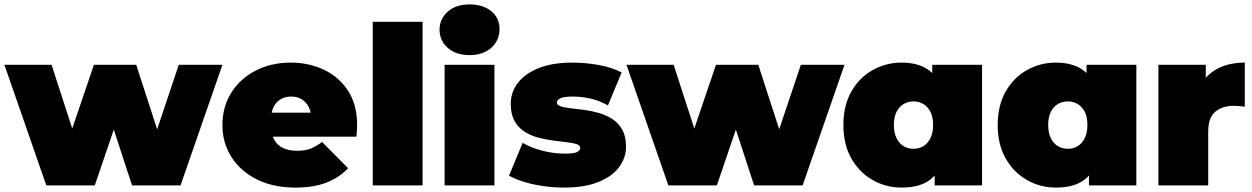

<svg xmlns="http://www.w3.org/2000/svg" viewBox="-26 -841 5681 871"><path d="M184 0 -6 -547H208L352 -103H249L400 -547H592L736 -103H636L785 -547H983L793 0H573L458 -352H524L404 0Z M1314 10Q1214 10 1139.5 -27Q1065 -64 1024 -128.5Q983 -193 983 -274Q983 -357 1023.5 -421Q1064 -485 1134.5 -521Q1205 -557 1293 -557Q1374 -557 1442.5 -525Q1511 -493 1552.5 -430Q1594 -367 1594 -274Q1594 -262 1593 -247.5Q1592 -233 1591 -221H1170V-330H1471L1386 -301Q1386 -333 1374.5 -355.5Q1363 -378 1343 -390.5Q1323 -403 1295 -403Q1267 -403 1246.5 -390.5Q1226 -378 1215 -355.5Q1204 -333 1204 -301V-267Q1204 -232 1218 -207Q1232 -182 1258 -169.5Q1284 -157 1321 -157Q1359 -157 1383.5 -167Q1408 -177 1435 -197L1553 -78Q1513 -35 1454.5 -12.5Q1396 10 1314 10Z M1665 0V-742H1891V0Z M1991 0V-547H2217V0ZM2104 -591Q2042 -591 2005 -624Q1968 -657 1968 -706Q1968 -755 2005 -788Q2042 -821 2104 -821Q2166 -821 2203 -790Q2240 -759 2240 -710Q2240 -658 2203 -624.5Q2166 -591 2104 -591Z M2531 10Q2461 10 2393 -5Q2325 -20 2283 -44L2345 -193Q2384 -170 2435.5 -157Q2487 -144 2536 -144Q2577 -144 2591.5 -151Q2606 -158 2606 -170Q2606 -182 2589 -187.5Q2572 -193 2544 -196Q2516 -199 2482.5 -203.5Q2449 -208 2415 -217Q2381 -226 2353 -244Q2325 -262 2308 -292.5Q2291 -323 2291 -370Q2291 -422 2322.5 -464Q2354 -506 2416.5 -531.5Q2479 -557 2571 -557Q2631 -557 2691 -546Q2751 -535 2794 -512L2732 -363Q2690 -386 2649.5 -394.5Q2609 -403 2574 -403Q2531 -403 2515.5 -395Q2500 -387 2500 -377Q2500 -365 2517 -359Q2534 -353 2562 -350Q2590 -347 2623.5 -342.5Q2657 -338 2690.5 -328.5Q2724 -319 2752 -301Q2780 -283 2797 -252.5Q2814 -222 2814 -175Q2814 -126 2783 -83.5Q2752 -41 2689 -15.5Q2626 10 2531 10Z M3006 0 2816 -547H3030L3174 -103H3071L3222 -547H3414L3558 -103H3458L3607 -547H3805L3615 0H3395L3280 -352H3346L3226 0Z M4064 10Q3993 10 3932.5 -24.5Q3872 -59 3836 -122.5Q3800 -186 3800 -274Q3800 -362 3836 -425.5Q3872 -489 3932.5 -523Q3993 -557 4064 -557Q4136 -557 4182 -526.5Q4228 -496 4250 -433.5Q4272 -371 4272 -274Q4272 -176 4251.5 -113Q4231 -50 4185.5 -20Q4140 10 4064 10ZM4118 -166Q4143 -166 4163 -178Q4183 -190 4195 -214.5Q4207 -239 4207 -274Q4207 -310 4195 -333.5Q4183 -357 4163 -369Q4143 -381 4118 -381Q4093 -381 4073 -369Q4053 -357 4041 -333.5Q4029 -310 4029 -274Q4029 -239 4041 -214.5Q4053 -190 4073 -178Q4093 -166 4118 -166ZM4214 0V-74L4213 -274L4203 -474V-547H4429V0Z M4764 10Q4693 10 4632.5 -24.5Q4572 -59 4536 -122.5Q4500 -186 4500 -274Q4500 -362 4536 -425.5Q4572 -489 4632.5 -523Q4693 -557 4764 -557Q4836 -557 4882 -526.5Q4928 -496 4950 -433.5Q4972 -371 4972 -274Q4972 -176 4951.5 -113Q4931 -50 4885.5 -20Q4840 10 4764 10ZM4818 -166Q4843 -166 4863 -178Q4883 -190 4895 -214.5Q4907 -239 4907 -274Q4907 -310 4895 -333.5Q4883 -357 4863 -369Q4843 -381 4818 -381Q4793 -381 4773 -369Q4753 -357 4741 -333.5Q4729 -310 4729 -274Q4729 -239 4741 -214.5Q4753 -190 4773 -178Q4793 -166 4818 -166ZM4914 0V-74L4913 -274L4903 -474V-547H5129V0Z M5229 0V-547H5444V-382L5409 -429Q5434 -493 5489 -525Q5544 -557 5621 -557V-357Q5606 -359 5594.5 -360Q5583 -361 5571 -361Q5520 -361 5487.5 -334.5Q5455 -308 5455 -243V0Z"/></svg>

Font: MOST Montserrat Black
Style: Regular
Weight: 900
Designer: Julieta Ulanovsky
Foundry: Julieta Ulanovsky
Version: Version 8.000;March 11, 2024;FontCreator 15.0.0.2926 64-bit